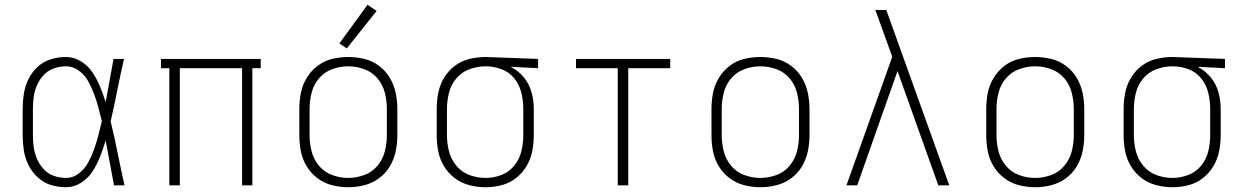

<svg xmlns="http://www.w3.org/2000/svg" viewBox="-20 -777 5224 805"><path d="M257 8Q291 8 321 -11.5Q351 -31 369.5 -60.5Q388 -90 400.5 -122.5Q413 -155 423 -188Q432 -141 440.5 -94Q449 -47 458 0H502Q487 -67 473.5 -134.5Q460 -202 444 -268Q459 -334 472 -399.5Q485 -465 500 -530H456Q448 -485 439.5 -439.5Q431 -394 423 -349Q413 -381 400 -412.5Q387 -444 368.5 -472.5Q350 -501 320 -519.5Q290 -538 257 -538Q224 -538 193 -528.5Q162 -519 138 -497Q114 -475 99.5 -445.5Q85 -416 80 -384Q75 -352 75 -320V-210Q75 -178 80 -146Q85 -114 99.5 -85Q114 -56 138 -33.5Q162 -11 193 -1.5Q224 8 257 8ZM257 -31Q231 -31 206.5 -39.5Q182 -48 164 -67Q146 -86 135.5 -110Q125 -134 121.5 -159.5Q118 -185 118 -210V-320Q118 -346 121.5 -371.5Q125 -397 135.5 -420.5Q146 -444 164 -463Q182 -482 206.5 -490.5Q231 -499 257 -499Q286 -499 311 -480.5Q336 -462 350 -436Q364 -410 374.5 -382.5Q385 -355 392.5 -326Q400 -297 407 -269Q400 -239 392.5 -210Q385 -181 375 -152.5Q365 -124 350.5 -97Q336 -70 311.5 -50.5Q287 -31 257 -31Z M690 0H734V-491H995V0H1038V-491H1073V-530H655V-491H690Z M1440 8Q1474 8 1507.5 -0.5Q1541 -9 1569 -29.5Q1597 -50 1614.5 -79.5Q1632 -109 1639 -142.5Q1646 -176 1646 -210V-320Q1646 -354 1639 -387.5Q1632 -421 1614.5 -450.5Q1597 -480 1569 -501Q1541 -522 1507.5 -530Q1474 -538 1440 -538Q1406 -538 1372.5 -530Q1339 -522 1311.5 -501Q1284 -480 1266 -450.5Q1248 -421 1241.5 -387.5Q1235 -354 1235 -320V-210Q1235 -176 1241.5 -142.5Q1248 -109 1266 -79.5Q1284 -50 1311.5 -29.5Q1339 -9 1372.5 -0.5Q1406 8 1440 8ZM1440 -31Q1406 -31 1373 -43Q1340 -55 1317.5 -82Q1295 -109 1286.5 -142.5Q1278 -176 1278 -210V-320Q1278 -354 1286.5 -388Q1295 -422 1317.5 -448.5Q1340 -475 1373 -487Q1406 -499 1440 -499Q1474 -499 1507 -487Q1540 -475 1562.5 -448.5Q1585 -422 1593.5 -388Q1602 -354 1602 -320V-210Q1602 -176 1593.5 -142.5Q1585 -109 1562.5 -82Q1540 -55 1507 -43Q1474 -31 1440 -31ZM1434 -574 1559 -731 1521 -757 1403 -595Z M2016 8Q2050 8 2083 -0.5Q2116 -9 2143 -30Q2170 -51 2187.5 -80.5Q2205 -110 2211.5 -143Q2218 -176 2218 -210V-320Q2218 -356 2208.5 -390.5Q2199 -425 2176 -453Q2153 -481 2121 -497L2236 -491V-530L2017 -538H2016Q1982 -538 1948.5 -530Q1915 -522 1887.5 -501.5Q1860 -481 1842 -451Q1824 -421 1817.5 -387.5Q1811 -354 1811 -320V-210Q1811 -176 1817.5 -142.5Q1824 -109 1842 -79.5Q1860 -50 1887.5 -29.5Q1915 -9 1948.5 -0.5Q1982 8 2016 8ZM2016 -31Q1981 -31 1948.5 -43Q1916 -55 1893.5 -82Q1871 -109 1862.5 -142.5Q1854 -176 1854 -210V-320Q1854 -354 1862.5 -388Q1871 -422 1893.5 -448.5Q1916 -475 1949 -487Q1982 -499 2016 -499Q2050 -499 2082.5 -487Q2115 -475 2136.5 -448Q2158 -421 2166 -387.5Q2174 -354 2174 -320V-210Q2174 -176 2166 -143Q2158 -110 2136.5 -83Q2115 -56 2082.5 -43.5Q2050 -31 2016 -31Z M2570 0H2614V-491H2790V-530H2395V-491H2570Z M3168 8Q3202 8 3235.5 -0.5Q3269 -9 3297 -29.5Q3325 -50 3342.5 -79.5Q3360 -109 3367 -142.5Q3374 -176 3374 -210V-320Q3374 -354 3367 -387.5Q3360 -421 3342.5 -450.5Q3325 -480 3297 -501Q3269 -522 3235.5 -530Q3202 -538 3168 -538Q3134 -538 3100.5 -530Q3067 -522 3039.5 -501Q3012 -480 2994 -450.5Q2976 -421 2969.5 -387.5Q2963 -354 2963 -320V-210Q2963 -176 2969.5 -142.5Q2976 -109 2994 -79.5Q3012 -50 3039.5 -29.5Q3067 -9 3100.5 -0.5Q3134 8 3168 8ZM3168 -31Q3134 -31 3101 -43Q3068 -55 3045.5 -82Q3023 -109 3014.5 -142.5Q3006 -176 3006 -210V-320Q3006 -354 3014.5 -388Q3023 -422 3045.5 -448.5Q3068 -475 3101 -487Q3134 -499 3168 -499Q3202 -499 3235 -487Q3268 -475 3290.5 -448.5Q3313 -422 3321.5 -388Q3330 -354 3330 -320V-210Q3330 -176 3321.5 -142.5Q3313 -109 3290.5 -82Q3268 -55 3235 -43Q3202 -31 3168 -31Z M3529 0H3574L3743 -479L3914 0H3960L3696 -735H3650Q3659 -710 3668.5 -684.5Q3678 -659 3687 -633L3721 -539Z M4320 8Q4354 8 4387.5 -0.5Q4421 -9 4449 -29.5Q4477 -50 4494.5 -79.5Q4512 -109 4519 -142.5Q4526 -176 4526 -210V-320Q4526 -354 4519 -387.5Q4512 -421 4494.5 -450.5Q4477 -480 4449 -501Q4421 -522 4387.5 -530Q4354 -538 4320 -538Q4286 -538 4252.5 -530Q4219 -522 4191.5 -501Q4164 -480 4146 -450.5Q4128 -421 4121.5 -387.5Q4115 -354 4115 -320V-210Q4115 -176 4121.5 -142.5Q4128 -109 4146 -79.5Q4164 -50 4191.5 -29.5Q4219 -9 4252.5 -0.5Q4286 8 4320 8ZM4320 -31Q4286 -31 4253 -43Q4220 -55 4197.5 -82Q4175 -109 4166.5 -142.5Q4158 -176 4158 -210V-320Q4158 -354 4166.5 -388Q4175 -422 4197.5 -448.5Q4220 -475 4253 -487Q4286 -499 4320 -499Q4354 -499 4387 -487Q4420 -475 4442.5 -448.5Q4465 -422 4473.5 -388Q4482 -354 4482 -320V-210Q4482 -176 4473.5 -142.5Q4465 -109 4442.5 -82Q4420 -55 4387 -43Q4354 -31 4320 -31Z M4896 8Q4930 8 4963 -0.5Q4996 -9 5023 -30Q5050 -51 5067.5 -80.5Q5085 -110 5091.5 -143Q5098 -176 5098 -210V-320Q5098 -356 5088.5 -390.5Q5079 -425 5056 -453Q5033 -481 5001 -497L5116 -491V-530L4897 -538H4896Q4862 -538 4828.5 -530Q4795 -522 4767.5 -501.5Q4740 -481 4722 -451Q4704 -421 4697.5 -387.5Q4691 -354 4691 -320V-210Q4691 -176 4697.5 -142.5Q4704 -109 4722 -79.5Q4740 -50 4767.5 -29.5Q4795 -9 4828.5 -0.5Q4862 8 4896 8ZM4896 -31Q4861 -31 4828.5 -43Q4796 -55 4773.5 -82Q4751 -109 4742.5 -142.5Q4734 -176 4734 -210V-320Q4734 -354 4742.5 -388Q4751 -422 4773.5 -448.5Q4796 -475 4829 -487Q4862 -499 4896 -499Q4930 -499 4962.5 -487Q4995 -475 5016.5 -448Q5038 -421 5046 -387.5Q5054 -354 5054 -320V-210Q5054 -176 5046 -143Q5038 -110 5016.5 -83Q4995 -56 4962.5 -43.5Q4930 -31 4896 -31Z"/></svg>

Font: Iosevka Sparkle Extralight
Style: Regular
Weight: 200
Designer: Belleve Invis
Foundry: Belleve Invis
Version: Version 4.5.0; ttfautohint (v1.8.3)